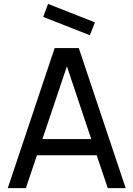

<svg xmlns="http://www.w3.org/2000/svg" viewBox="-20 -967 686 987"><path d="M468 -852 442 -786 202 -880 227 -947ZM534 0 477 -169H170L113 0H20L261 -720H385L626 0ZM198 -252H449L324 -626Z"/></svg>

Font: Manrope Medium
Style: Medium
Weight: 500
Designer: Mikhail Sharanda
Foundry: Mikhail Sharanda
Version: Version 4.000;hotconv 1.0.109;makeotfexe 2.5.65596